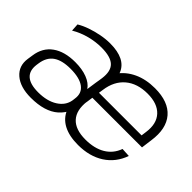

<svg xmlns="http://www.w3.org/2000/svg" viewBox="-84 -832 1124 1124"><g transform="rotate(45 477.5 -270.0)"><path d="M215 7Q127 7 79.5 -34Q32 -75 42 -142L47 -175Q57 -248 110.5 -286.5Q164 -325 252 -325Q309 -325 351 -309Q393 -293 413 -263L429 -369Q438 -435 407 -464.5Q376 -494 300 -494Q251 -494 201.5 -481Q152 -468 108 -442L105 -490Q133 -507 169 -519.5Q205 -532 244 -539.5Q283 -547 319 -547Q383 -547 423 -527Q463 -507 479 -467.5Q495 -428 487 -369L465 -212Q449 -98 389.5 -45.5Q330 7 215 7ZM223 -46Q296 -46 343.5 -76Q391 -106 399 -156L401 -172Q409 -223 372 -250.5Q335 -278 260 -278Q189 -278 151 -251Q113 -224 105 -167L103 -153Q96 -100 126 -73Q156 -46 223 -46ZM606 7Q532 7 484 -18.5Q436 -44 416 -93.5Q396 -143 406 -215L422 -325Q432 -395 467 -444.5Q502 -494 559 -520.5Q616 -547 690 -547Q802 -547 854 -486.5Q906 -426 890 -316L881 -248H458L465 -296H840L827 -277L834 -329Q845 -407 804.5 -450.5Q764 -494 682 -494Q597 -494 544.5 -449.5Q492 -405 481 -324L464 -210Q454 -130 492.5 -88Q531 -46 614 -46Q688 -46 737.5 -75.5Q787 -105 807 -161L862 -158Q834 -79 767.5 -36Q701 7 606 7Z"/></g></svg>

Font: Pathway Extreme 8pt Thin 12pt Thin
Style: Italic
Weight: 250
Italic angle: -8°
Version: Version 1.001;gftools[0.9.26]